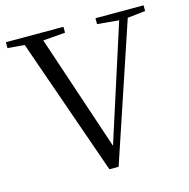

<svg xmlns="http://www.w3.org/2000/svg" viewBox="-107 -832 929 944"><g transform="rotate(-15 357.0 -360.5)"><path d="M335 7 91 -691 5 -698V-728H298V-698L185 -689L382 -100L571 -688L461 -698V-728H706V-699L615 -689L382 7Z"/></g></svg>

Font: Early Summer Mincho
Style: Regular
Weight: 400
Designer: GuiWonder
Version: Version 1.002